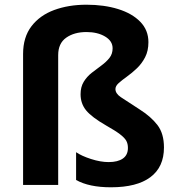

<svg xmlns="http://www.w3.org/2000/svg" viewBox="-20 -785 751 815"><path d="M610 -606Q610 -569 596 -542Q582 -515 561 -495Q540 -475 519 -460Q498 -445 484 -432.5Q470 -420 470 -407Q470 -388 493 -372.5Q516 -357 572 -321Q621 -290 648.5 -254Q676 -218 676 -159Q676 -76 618.5 -33Q561 10 451 10Q358 10 303 -21V-139Q326 -123 366.5 -110Q407 -97 441 -97Q480 -97 501.5 -112Q523 -127 523 -157Q523 -175 516 -187.5Q509 -200 489.5 -215Q470 -230 431 -252Q370 -287 346 -316Q322 -345 322 -385Q322 -416 335.5 -438Q349 -460 369.5 -476Q390 -492 410.5 -507Q431 -522 444.5 -539Q458 -556 458 -580Q458 -611 426 -630Q394 -649 347 -649Q295 -649 261 -625Q227 -601 227 -551V0H78V-556Q78 -627 113.5 -673.5Q149 -720 210 -742.5Q271 -765 347 -765Q422 -765 481.5 -746.5Q541 -728 575.5 -692.5Q610 -657 610 -606Z"/></svg>

Font: Noto Sans Duployan
Style: Bold
Weight: 700
Designer: David Corbett
Foundry: David Corbett
Version: Version 3.001